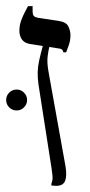

<svg xmlns="http://www.w3.org/2000/svg" viewBox="-28 -600 294 624"><path d="M155 4Q151 4 146.5 3.5Q142 3 139 3V-3Q141 -8 142.5 -16Q144 -24 140 -50L97 -326Q94 -348 94.5 -366Q95 -384 99.5 -404.5Q104 -425 112 -454L133 -451Q130 -440 127 -418.5Q124 -397 130 -365L185 -59Q190 -28 183.5 -12Q177 4 155 4ZM178 -430Q177 -435 174.5 -438Q172 -441 166 -442L70 -457Q51 -460 43 -472Q35 -484 35 -500Q35 -517 40.5 -532.5Q46 -548 53 -561Q60 -574 63 -580H78V-564Q78 -552 82 -548Q86 -544 96 -542L163 -532Q188 -528 194.5 -513.5Q201 -499 201 -486Q201 -468 195 -451.5Q189 -435 187 -430ZM26 -241Q12 -241 2 -251Q-8 -261 -8 -275Q-8 -289 2 -299Q12 -309 26 -309Q40 -309 50 -299Q60 -289 60 -275Q60 -261 50 -251Q40 -241 26 -241Z"/></svg>

Font: Frank Ruhl Libre Light
Style: Regular
Weight: 300
Designer: Yanek Iontef
Foundry: Fontef
Version: Version 6.003;gftools[0.9.30]